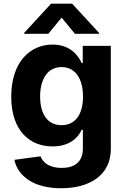

<svg xmlns="http://www.w3.org/2000/svg" viewBox="-20 -791 673 1027"><path d="M306.1 215.9C462 215.9 572.8 144.9 572.8 5.3V-545.5H422.6V-453.8H416.9C396.7 -498.2 352.3 -552.6 261 -552.6C141.3 -552.6 40.1 -459.5 40.1 -273.8C40.1 -92.3 138.5 -7.8 261.4 -7.8C348.4 -7.8 397 -51.5 416.9 -96.6H423.3V3.2C423.3 78.1 375.4 107.2 309.7 107.2C242.9 107.2 209.2 78.1 196.7 45.1L56.8 63.9C74.9 149.9 159.1 215.9 306.1 215.9ZM309.3 -121.4C235.1 -121.4 194.6 -180.4 194.6 -274.5C194.6 -367.2 234.4 -432.2 309.3 -432.2C382.8 -432.2 424 -370 424 -274.5C424 -178.3 382.1 -121.4 309.3 -121.4ZM238.3 -610.1 309.7 -696.7 381 -610.1H509.9V-615.1L365.8 -771.3H253.2L109.4 -615.1V-610.1Z"/></svg>

Font: Karasuma Gothic
Style: Bold
Weight: 700
Designer: Rasmus Andersson / Ryoko Nishizuka
Foundry: Genbu
Version: Version 1.00